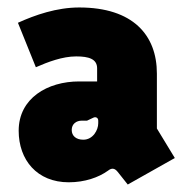

<svg xmlns="http://www.w3.org/2000/svg" viewBox="-20 -837 496 514"><path d="M295 -377 322 -343 448 -414 400 -493V-640C400 -743 336 -817 192 -817C132 -817 74 -797 28 -776L76 -657C108 -671 147 -686 184 -686C218 -686 240 -679 240 -654V-619H192C107 -619 30 -574 30 -487C30 -409 79 -349 164 -349C207 -349 244 -362 269 -380C279 -388 287 -387 295 -377ZM203 -463C184 -463 172 -473 172 -489C172 -505 184 -514 199 -514H213L230 -522C236 -525 243 -522 243 -514V-507C243 -489 229 -463 203 -463Z"/></svg>

Font: Finlandica Black
Style: Regular
Weight: 900
Designer: Niklas Ekholm, Juho Hiilivirta, Jaakko Suomalainen
Foundry: Helsinki Type Studio
Version: Version 2.000;Glyphs 3.2 (3202)